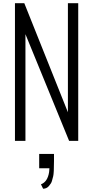

<svg xmlns="http://www.w3.org/2000/svg" viewBox="-20 -860 569 1172"><path d="M281.7 167H219.2V79.6H309.6V122.1Q309.6 197.3 304.7 215.8Q299.8 234.4 296.9 245.1Q293 259.3 278.3 275.9Q264.2 292 243.2 292L230 265.1Q270.5 250 279.8 190.4Q281.7 177.7 281.7 167ZM71.3 0V-840.3H128.4L394.5 -174.8V-840.3H457.5V0H401.9L135.3 -651.4V0Z"/></svg>

Font: Oswald-Light
Style: Light
Weight: 300
Designer: vernon adams
Foundry: vernon adams
Version: Version ; ttfautohint (v0.92.18-e454-dirty) -l 8 -r 50 -G 20